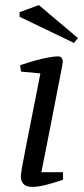

<svg xmlns="http://www.w3.org/2000/svg" viewBox="-20 -727 332 756"><path d="M108 9Q83 9 72.5 -2.5Q62 -14 62 -33Q62 -40 67 -69.5Q72 -99 81 -143.5Q90 -188 100 -240Q110 -292 120.5 -343.5Q131 -395 139 -438L63 -445L59 -470Q87 -480 116 -488Q145 -496 169.5 -500.5Q194 -505 208 -505Q218 -505 222.5 -499.5Q227 -494 227 -483Q227 -479 221 -447.5Q215 -416 205.5 -367.5Q196 -319 185 -262.5Q174 -206 163 -150Q152 -94 143 -49H228V-19Q186 -5 156.5 2Q127 9 108 9ZM271 -558 57 -661V-679L133 -707L287 -577Z"/></svg>

Font: Manuale
Style: Italic
Weight: 400
Italic angle: -11°
Designer: Eduardo Tunni / Pablo Cosgaya
Foundry: Eduardo Tunni / Pablo Cosgaya
Version: Version 1.002